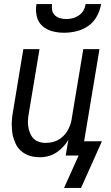

<svg xmlns="http://www.w3.org/2000/svg" viewBox="-20 -760 540 938"><path d="M293 -600Q263 -600 235 -607.5Q207 -615 186.5 -633.5Q166 -652 159.5 -681Q153 -710 158 -740H234Q232 -724 235 -709.5Q238 -695 248.5 -685Q259 -675 273.5 -671Q288 -667 304 -667Q320 -667 335.5 -671Q351 -675 365.5 -685Q380 -695 388 -709.5Q396 -724 398 -740H474Q469 -710 453.5 -681Q438 -652 411.5 -633.5Q385 -615 354 -607.5Q323 -600 293 -600ZM293 158 364 0H301L314 -78Q308 -66 299 -55Q290 -44 280 -34.5Q270 -25 258.5 -17Q247 -9 234.5 -3.5Q222 2 206.5 5Q191 8 183 8H173Q158 8 143 5.5Q128 3 115 -2.5Q102 -8 90.5 -16.5Q79 -25 70 -36Q61 -47 55.5 -60Q50 -73 45.5 -87Q41 -101 39.5 -115.5Q38 -130 37.5 -145Q37 -160 38.5 -178Q40 -196 42 -206L94 -520H173L121 -208Q119 -198 118 -188.5Q117 -179 116.5 -169Q116 -159 117 -149.5Q118 -140 120 -131Q122 -122 125.5 -113Q129 -104 133.5 -96.5Q138 -89 144.5 -82.5Q151 -76 159 -72Q167 -68 178 -65Q189 -62 196 -62H204Q218 -62 233 -65Q248 -68 261.5 -75Q275 -82 286.5 -92.5Q298 -103 306.5 -116Q315 -129 321.5 -145.5Q328 -162 329 -172L387 -520H466L391 -70H478L376 158Z"/></svg>

Font: Iosevka Custom
Style: Italic
Weight: 400
Italic angle: -9°
Monospace: yes
Designer: Belleve Invis
Foundry: Belleve Invis
Version: Version 30.3.3; ttfautohint (v1.8.3)